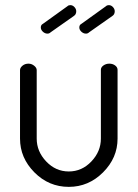

<svg xmlns="http://www.w3.org/2000/svg" viewBox="-20 -721 536 748"><path d="M248 7Q170 7 114 -49.5Q58 -106 58 -181V-448Q58 -457 67.5 -465Q77 -473 91 -473Q103 -473 113 -465Q123 -457 123 -448V-181Q123 -131 160 -92Q197 -53 248 -53Q299 -53 336 -92Q373 -131 373 -181V-449Q373 -459 383 -466Q393 -473 406 -473Q419 -473 428.5 -466Q438 -459 438 -449V-181Q438 -106 381.5 -49.5Q325 7 248 7ZM268 -659 177 -595Q172 -590 165 -590Q155 -590 147 -597.5Q139 -605 139 -614Q139 -624 147 -628L243 -697Q247 -701 254 -701Q263 -701 270 -693.5Q277 -686 277 -677Q277 -665 268 -659ZM418 -659 327 -595Q322 -590 315 -590Q305 -590 297 -597.5Q289 -605 289 -614Q289 -624 297 -628L393 -697Q397 -701 404 -701Q413 -701 420 -693.5Q427 -686 427 -677Q427 -665 418 -659Z"/></svg>

Font: Dosis
Style: Regular
Weight: 400
Designer: Edgar Tolentino, Pablo Impallari, Igino Marini
Foundry: Edgar Tolentino, Pablo Impallari, Igino Marini
Version: Version 1.007